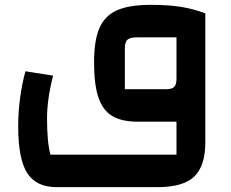

<svg xmlns="http://www.w3.org/2000/svg" viewBox="-20 -502 953 792"><path d="M827 -447V83Q827 183 781 226.5Q735 270 630 270H214Q129 270 92 211.5Q55 153 55 19Q55 -39 63 -98.5Q71 -158 85 -208L199 -190Q174 -92 174 -14Q174 84 188 136H708V0H550Q482 0 443 -23.5Q404 -47 386 -100Q368 -153 368 -245Q368 -336 390.5 -387Q413 -438 463.5 -460Q514 -482 603 -482Q674 -482 725 -474Q776 -466 827 -447ZM708 -178V-348H547Q517 -348 506 -338.5Q495 -329 495 -302V-134H665Q689 -134 698.5 -143.5Q708 -153 708 -178Z"/></svg>

Font: Changa SemiBold
Style: Regular
Weight: 600
Designer: Eduardo Rodriguez Tunni
Foundry: Eduardo Rodriguez Tunni
Version: Version 2.002; ttfautohint (v1.5) -l 8 -r 50 -G 150 -x 14 -H